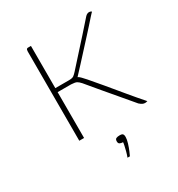

<svg xmlns="http://www.w3.org/2000/svg" viewBox="-154 -562 770 831"><g transform="rotate(-30 231.5 -146.5)"><path d="M427 1Q420 1 414 -2Q408 -5 400 -12Q395 -18 378.5 -37.5Q362 -57 340 -83Q318 -109 295.5 -135.5Q273 -162 256.5 -182Q240 -202 234 -209Q224 -220 216.5 -224Q209 -228 189 -229H122V0H98V-446Q98 -451 99 -454Q100 -457 102 -458.5Q104 -460 107 -460Q112 -460 115 -460Q118 -460 122 -460Q122 -446 122 -417Q122 -388 122 -354.5Q122 -321 122 -292Q122 -263 122 -249H190Q207 -249 214 -254Q221 -259 230 -269Q257 -299 284 -329Q311 -359 339 -390Q367 -421 394 -452Q399 -457 403.5 -459Q408 -461 412 -461Q417 -461 420.5 -459.5Q424 -458 425 -456Q423 -455 410.5 -441Q398 -427 382 -409Q366 -391 353 -377Q332 -354 310 -330Q288 -306 267.5 -283.5Q247 -261 229 -242L233 -240Q240 -236 261 -212Q282 -188 312 -152Q342 -116 375 -76Q408 -36 439 -1Q438 -1 436 -0.5Q434 0 432 0.5Q430 1 427 1ZM242 168Q247 155 250.5 141.5Q254 128 256.5 116.5Q259 105 259 100Q258 100 257.5 100Q257 100 256 100Q250 100 243.5 97Q237 94 237 84Q237 73 243.5 70Q250 67 261 67Q268 67 272 68.5Q276 70 278 74Q280 78 280 86Q280 98 274.5 116Q269 134 262.5 149Q256 164 254 168Z"/></g></svg>

Font: Genos Thin Thin
Style: Regular
Weight: 250
Version: Version 1.010